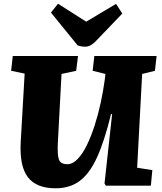

<svg xmlns="http://www.w3.org/2000/svg" viewBox="-20 -1002 872 1036"><path d="M720 -97 802 -84 794 0H551L544 -12L585 -386H579Q544 -242 504 -154Q464 -66 410.5 -26Q357 14 280 14Q176 14 130 -46.5Q84 -107 92 -240L113 -605L40 -620L49 -700H401L391 -620L312 -603L292 -230Q289 -166 298 -141Q307 -116 343 -116Q372 -116 399 -144Q426 -172 449 -219.5Q472 -267 491 -326Q510 -385 523.5 -448Q537 -511 545 -570L549 -603L480 -620L489 -700H825L816 -620L747 -603ZM255 -934 293 -982 445 -885 606 -981 640 -929 498 -781Q469 -750 440 -750Q420 -750 399 -757Z"/></svg>

Font: Literata 12pt ExtraBold
Style: Italic
Weight: 800
Italic angle: -2°
Designer: Latin by Veronika Burian and Jose Scaglione. Greek by Irene Vlachou. Cyrillic by Vera Evstafieva
Foundry: TypeTogether
Version: Version 3.002